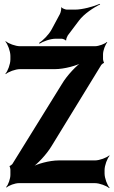

<svg xmlns="http://www.w3.org/2000/svg" viewBox="-20 -951 591 997"><path d="M250 -196 506 -614C508 -617 517 -624 519 -624L520 -628C518 -628 515 -639 515 -643V-669C515 -689 527 -720 537 -731L535 -733C524 -723 493 -711 473 -711H84C60 -711 23 -725 10 -737L8 -735C20 -722 34 -685 34 -661V-642C34 -618 20 -581 8 -568L10 -566C23 -578 60 -592 84 -592H265C313 -592 380 -610 412 -629L410 -633C379 -613 328 -560 301 -514L44 -99C42 -96 32 -89 30 -89V-85C32 -85 34 -73 34 -70V-43C34 -23 23 9 12 20L14 23C25 12 58 0 78 0H473C497 0 534 14 547 26L549 24C537 11 523 -26 523 -50V-68C523 -92 537 -129 549 -142L547 -144C534 -132 497 -118 473 -118H285C237 -118 171 -100 140 -81L141 -77C173 -97 223 -150 250 -196ZM291 -878 248 -798C233 -770 202 -740 183 -728L185 -724C204 -736 241 -750 270 -750H300C305 -750 319 -745 321 -741L324 -742C322 -747 329 -762 332 -767L390 -844C416 -879 468 -913 500 -928L498 -931C466 -917 408 -901 369 -901H327C320 -901 302 -908 299 -913L297 -912C300 -906 295 -885 291 -878Z"/></svg>

Font: Asimov
Style: EdgeNar
Weight: 500
Designer: Google
Version: Version 2.000980: 2014